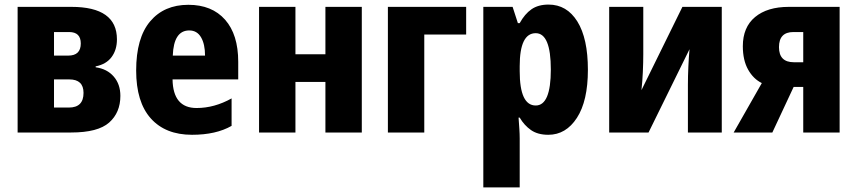

<svg xmlns="http://www.w3.org/2000/svg" viewBox="-20 -579 3747 839"><path d="M491 -407Q491 -549 292 -549H57V0H291Q408 0 457 -43.5Q506 -87 506 -160Q506 -211 477 -244.5Q448 -278 398 -285V-289Q444 -298 467.5 -329.5Q491 -361 491 -407ZM333 -389Q333 -336 278 -336H216V-439H282Q333 -439 333 -389ZM345 -173Q345 -109 281 -109H216V-232H283Q345 -232 345 -173Z M803 -558Q697 -558 636 -485.5Q575 -413 575 -271Q575 -133 639 -61.5Q703 10 819 10Q924 10 992 -29V-149Q917 -107 839 -107Q736 -107 734 -232H1021V-309Q1021 -428 963.5 -493Q906 -558 803 -558ZM807 -446Q841 -446 858.5 -416Q876 -386 876 -336H735Q739 -446 807 -446Z M1271 -549V-342H1402V-549H1561V0H1402V-221H1271V0H1112V-549Z M2017 -549V-428H1834V0H1675V-549Z M2321 -434Q2387 -434 2387 -275Q2387 -118 2321 -118Q2251 -118 2251 -268V-290Q2251 -434 2321 -434ZM2377 -559Q2332 -559 2302.5 -538.5Q2273 -518 2251 -478H2243L2220 -549H2092V240H2251V26Q2251 7 2249.5 -15.5Q2248 -38 2246 -65H2251Q2271 -31 2300.5 -10.5Q2330 10 2376 10Q2453 10 2501 -64Q2549 -138 2549 -274Q2549 -411 2503 -485Q2457 -559 2377 -559Z M2791 -549H2642V0H2814L2993 -364Q2990 -331 2988 -288.5Q2986 -246 2986 -208V0H3134V-549H2962L2783 -185Q2787 -220 2789 -263Q2791 -306 2791 -342Z M3384 -373Q3384 -439 3447 -439H3490V-307H3449Q3384 -307 3384 -373ZM3355 0 3448 -199H3490V0H3649V-549H3427Q3333 -549 3279.5 -504.5Q3226 -460 3226 -377Q3226 -316 3249 -275Q3272 -234 3309 -216L3186 0Z"/></svg>

Font: Noto Sans Display SemiCondensed Extra
Style: Regular
Weight: 800
Width: 4
Designer: Monotype Design Team
Foundry: Monotype Imaging Inc.
Version: Version 1.900